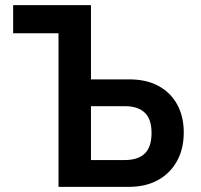

<svg xmlns="http://www.w3.org/2000/svg" viewBox="-20 -725 781 745"><path d="M207 0V-596H31V-705H333V-417H482Q547 -417 594 -392Q641 -367 667 -320.5Q693 -274 693 -211Q693 -147 666.5 -99.5Q640 -52 592.5 -26Q545 0 481 0ZM333 -104H464Q516 -104 542 -129.5Q568 -155 568 -209Q568 -263 541.5 -288Q515 -313 465 -313H333Z"/></svg>

Font: Nunito Sans 7pt Condensed
Style: Bold
Weight: 700
Width: 3
Designer: Vernon Adams
Foundry: Vernon Adams
Version: Version 3.101;gftools[0.9.27]